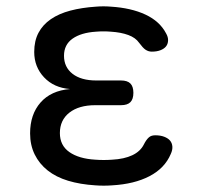

<svg xmlns="http://www.w3.org/2000/svg" viewBox="-20 -578 640 606"><path d="M504 -473Q511 -461 510.5 -450Q510 -439 504 -431.5Q498 -424 486.5 -419.5Q475 -415 459 -415Q454 -415 449 -416.5Q444 -418 439.5 -421Q435 -424 430 -429.5Q425 -435 419 -443Q408 -459 385 -467.5Q362 -476 330 -478Q318 -479 306.5 -479Q295 -479 283 -478Q236 -475 209 -456Q182 -437 182 -402Q182 -366 209 -345Q236 -324 284 -324H362Q382 -324 391.5 -314.5Q401 -305 401 -285Q401 -265 391.5 -255.5Q382 -246 362 -246H281Q229 -246 199 -222.5Q169 -199 169 -158Q169 -119 199 -98Q229 -77 281 -74Q294 -73 307.5 -73Q321 -73 334 -74Q372 -76 397.5 -88Q423 -100 434 -122Q438 -130 442 -135.5Q446 -141 450 -144.5Q454 -148 459 -149.5Q464 -151 470 -151Q486 -151 498 -146.5Q510 -142 516.5 -134.5Q523 -127 524 -116Q525 -105 519 -92Q500 -47 452 -22Q404 3 334 7Q321 8 307.5 8Q294 8 281 7Q233 4 195 -7.5Q157 -19 130.5 -40Q104 -61 89.5 -90.5Q75 -120 75 -157Q75 -217 108 -254.5Q141 -292 201 -297Q150 -301 119 -334Q88 -367 88 -414Q88 -449 101.5 -474.5Q115 -500 140.5 -517.5Q166 -535 202 -544.5Q238 -554 283 -557Q295 -558 306.5 -558Q318 -558 330 -557Q394 -553 439 -532Q484 -511 504 -473Z"/></svg>

Font: Maple Mono Normal
Style: Regular
Weight: 400
Monospace: yes
Designer: subframe7536
Version: Version 7.000